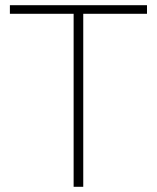

<svg xmlns="http://www.w3.org/2000/svg" viewBox="-20 -718 603 738"><path d="M300 -665V0H263V-665H18V-698H545V-665Z"/></svg>

Font: IBM Plex Sans ExtLt
Style: Regular
Weight: 200
Designer: Mike Abbink, Paul van der Laan, Pieter van Rosmalen
Foundry: Bold Monday
Version: Version 3.005